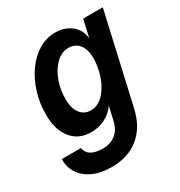

<svg xmlns="http://www.w3.org/2000/svg" viewBox="-191 -640 912 974"><g transform="rotate(-30 265.0 -152.5)"><path d="M183 215Q118 215 72.5 193.5Q27 172 3.5 135Q-20 98 -18 53H94Q97 80 121 95.5Q145 111 190 111Q234 111 264.5 87.5Q295 64 306 16L324 -63Q300 -28 262.5 -9Q225 10 181 10Q108 10 66.5 -41.5Q25 -93 25 -181Q25 -249 44 -310Q63 -371 97 -418.5Q131 -466 176 -493Q221 -520 272 -520Q328 -520 366 -489.5Q404 -459 409 -408L432 -510H547L427 18Q405 112 342 163.5Q279 215 183 215ZM234 -87Q268 -87 295 -109Q322 -131 340.5 -165.5Q359 -200 368 -238.5Q377 -277 377 -309Q377 -363 354 -391Q331 -419 293 -419Q252 -419 219.5 -387.5Q187 -356 168.5 -306Q150 -256 150 -199Q150 -148 172.5 -117.5Q195 -87 234 -87Z"/></g></svg>

Font: Instrument Sans SemiCondensed SemiBold Italic
Style: Regular
Weight: 600
Width: 4
Italic angle: -13°
Designer: Rodrigo Fuenzalida
Foundry: fragTYPE
Version: Version 1.000; ttfautohint (v1.8.4.7-5d5b);gftools[0.9.28]